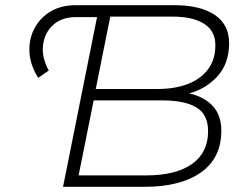

<svg xmlns="http://www.w3.org/2000/svg" viewBox="-20 -720 945 740"><path d="M127 -420Q96 -470 93.5 -519.5Q91 -569 112.5 -610Q134 -651 174.5 -675.5Q215 -700 272 -700H653Q751 -700 807 -663Q863 -626 863 -554Q863 -476 819 -427Q775 -378 709 -360Q767 -347 800 -311.5Q833 -276 833 -216Q833 -111 754.5 -55.5Q676 0 538 0H223L354 -654H272Q218 -654 185 -624Q152 -594 146 -546.5Q140 -499 168 -448ZM283 -44H543Q658 -44 720 -88Q782 -132 782 -214Q782 -279 737 -306Q692 -333 605 -333H341ZM349 -377H588Q653 -377 703 -396Q753 -415 781.5 -452.5Q810 -490 810 -546Q810 -601 766.5 -628.5Q723 -656 644 -656H405Z"/></svg>

Font: Montserrat Light
Style: Italic
Weight: 300
Italic angle: -11.3°
Designer: Julieta Ulanovsky
Foundry: Julieta Ulanovsky
Version: Version 9.000; ttfautohint (v1.8.4.7-5d5b)